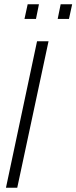

<svg xmlns="http://www.w3.org/2000/svg" viewBox="-20 -882 359 902"><path d="M8 0 154 -688H208L61 0ZM251 -793 265 -862H319L304 -793ZM95 -793 110 -862H163L149 -793Z"/></svg>

Font: Saira ExtraCondensed Light
Style: Italic
Weight: 300
Width: 2
Italic angle: -12°
Designer: Hector Gatti with collaboration of the Omnibus-Type team
Foundry: Omnibus-Type
Version: Version 1.101